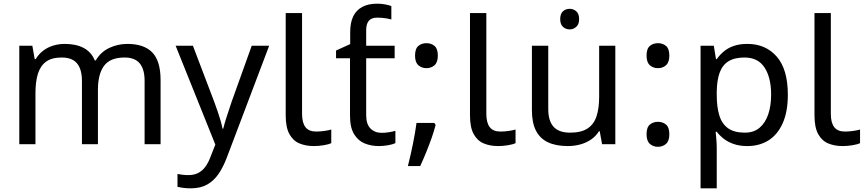

<svg xmlns="http://www.w3.org/2000/svg" viewBox="-20 -785 4711 1045"><path d="M673 -546Q764 -546 809 -499.5Q854 -453 854 -349V0H767V-345Q767 -408 740.5 -440Q714 -472 658 -472Q580 -472 546.5 -427Q513 -382 513 -296V0H426V-345Q426 -387 414 -415.5Q402 -444 378 -458Q354 -472 316 -472Q262 -472 231 -449.5Q200 -427 186.5 -384Q173 -341 173 -278V0H85V-536H156L169 -463H174Q191 -491 215.5 -509.5Q240 -528 270 -537Q300 -546 332 -546Q394 -546 435.5 -524Q477 -502 496 -456H501Q528 -502 574.5 -524Q621 -546 673 -546Z M936 -536H1030L1146 -231Q1156 -204 1164.5 -179Q1173 -154 1180 -130.5Q1187 -107 1191 -85H1195Q1201 -110 1214 -150.5Q1227 -191 1241 -232L1350 -536H1445L1214 74Q1195 124 1169.5 161.5Q1144 199 1107.5 219.5Q1071 240 1019 240Q995 240 977 237.5Q959 235 946 232V162Q957 164 972.5 166Q988 168 1005 168Q1036 168 1058.5 156.5Q1081 145 1097 123.5Q1113 102 1124 73L1152 2Z M1688 10Q1644 10 1609.5 -4.5Q1575 -19 1555 -55.5Q1535 -92 1535 -157V-714H1624V-165Q1624 -117 1642.5 -93Q1661 -69 1701 -69Q1723 -69 1746.5 -72.5Q1770 -76 1783 -80V-6Q1769 1 1741.5 5.5Q1714 10 1688 10Z M2033 -765Q2056 -765 2076.5 -761Q2097 -757 2110 -752V-679Q2101 -682 2078.5 -685.5Q2056 -689 2033 -689Q2002 -689 1987.5 -672Q1973 -655 1973 -621V-536H2128V-468H1973V-158Q1973 -109 1996.5 -85.5Q2020 -62 2057 -62Q2077 -62 2098 -65.5Q2119 -69 2132 -73V-6Q2118 1 2092 5.5Q2066 10 2042 10Q2000 10 1964.5 -4.5Q1929 -19 1907 -55Q1885 -91 1885 -156V-468H1809V-510L1886 -545V-611Q1886 -661 1902 -695Q1918 -729 1951 -747Q1984 -765 2033 -765Z M2344 -116 2351 -105Q2342 -70 2328.5 -32Q2315 6 2299.5 44Q2284 82 2267 119H2200Q2215 60 2227.5 -2Q2240 -64 2247 -116ZM2301 -414Q2275 -414 2257 -430Q2239 -446 2239 -482Q2239 -520 2257 -535Q2275 -550 2301 -550Q2327 -550 2345 -535Q2363 -520 2363 -482Q2363 -446 2345 -430Q2327 -414 2301 -414Z M2691 10Q2647 10 2612.5 -4.5Q2578 -19 2558 -55.5Q2538 -92 2538 -157V-714H2627V-165Q2627 -117 2645.5 -93Q2664 -69 2704 -69Q2726 -69 2749.5 -72.5Q2773 -76 2786 -80V-6Q2772 1 2744.5 5.5Q2717 10 2691 10Z M3081 -737Q3101 -737 3116.5 -723.5Q3132 -710 3132 -681Q3132 -653 3116.5 -639Q3101 -625 3081 -625Q3059 -625 3044 -639Q3029 -653 3029 -681Q3029 -710 3044 -723.5Q3059 -737 3081 -737ZM3329 -536V0H3257L3244 -71H3240Q3223 -43 3196 -25Q3169 -7 3137 1.5Q3105 10 3070 10Q3006 10 2962.5 -10.5Q2919 -31 2897 -74Q2875 -117 2875 -185V-536H2964V-191Q2964 -127 2993 -95Q3022 -63 3083 -63Q3143 -63 3177.5 -85.5Q3212 -108 3226.5 -151.5Q3241 -195 3241 -257V-536Z M3561 -414Q3535 -414 3517 -430Q3499 -446 3499 -482Q3499 -520 3517 -535Q3535 -550 3561 -550Q3587 -550 3605 -535Q3623 -520 3623 -482Q3623 -446 3605 -430Q3587 -414 3561 -414ZM3561 14Q3535 14 3517 -2Q3499 -18 3499 -54Q3499 -92 3517 -107Q3535 -122 3561 -122Q3587 -122 3605 -107Q3623 -92 3623 -54Q3623 -18 3605 -2Q3587 14 3561 14Z M4048 -546Q4147 -546 4207.5 -477Q4268 -408 4268 -269Q4268 -178 4240.5 -115.5Q4213 -53 4163.5 -21.5Q4114 10 4047 10Q4006 10 3974 -1Q3942 -12 3919.5 -29.5Q3897 -47 3881 -68H3875Q3877 -51 3879 -25Q3881 1 3881 20V240H3793V-536H3865L3877 -463H3881Q3897 -486 3919.5 -505Q3942 -524 3973.5 -535Q4005 -546 4048 -546ZM4032 -472Q3978 -472 3945 -451.5Q3912 -431 3897 -390Q3882 -349 3881 -286V-269Q3881 -203 3895 -157Q3909 -111 3942.5 -87Q3976 -63 4034 -63Q4083 -63 4114.5 -90Q4146 -117 4161.5 -163.5Q4177 -210 4177 -270Q4177 -362 4141.5 -417Q4106 -472 4032 -472Z M4566 10Q4522 10 4487.5 -4.5Q4453 -19 4433 -55.5Q4413 -92 4413 -157V-714H4502V-165Q4502 -117 4520.5 -93Q4539 -69 4579 -69Q4601 -69 4624.5 -72.5Q4648 -76 4661 -80V-6Q4647 1 4619.5 5.5Q4592 10 4566 10Z"/></svg>

Font: hexutamil05
Style: Book
Weight: 400
Designer: Jelle Bosma - Monotype Design Team
Foundry: Monotype Imaging Inc.
Version: Version 2.003